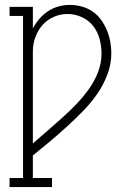

<svg xmlns="http://www.w3.org/2000/svg" viewBox="-20 -763 540 783"><path d="M19 0V-37H74V-698H19V-735H114V-647Q125 -668 140.5 -686Q156 -704 175.5 -717Q195 -730 218 -736.5Q241 -743 265 -743Q289 -743 313 -736.5Q337 -730 357 -716.5Q377 -703 391.5 -683Q406 -663 415.5 -640.5Q425 -618 429.5 -594Q434 -570 434 -546Q434 -501 417.5 -458Q401 -415 375 -378Q349 -341 317 -308.5Q285 -276 251.5 -245.5Q218 -215 183.5 -186Q149 -157 114 -129V-37H192V0ZM114 -178Q144 -204 174 -230Q204 -256 233.5 -282.5Q263 -309 290.5 -337.5Q318 -366 341.5 -398.5Q365 -431 379.5 -468Q394 -505 394 -545Q394 -575 386 -604.5Q378 -634 359.5 -657.5Q341 -681 313 -693.5Q285 -706 255 -706Q226 -706 199 -694Q172 -682 153 -660.5Q134 -639 124 -611Q114 -583 114 -554Z"/></svg>

Font: Iosevka Curly Slab Extralight
Style: Regular
Weight: 200
Monospace: yes
Designer: Belleve Invis
Foundry: Belleve Invis
Version: Version 22.1.2; ttfautohint (v1.8.4)